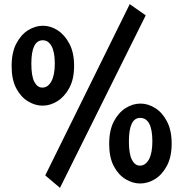

<svg xmlns="http://www.w3.org/2000/svg" viewBox="-20 -878 882 925"><path d="M269 27 198 -33 605 -858 682 -804ZM185 -369Q149 -369 114.5 -390Q80 -411 58 -453Q36 -495 36 -559Q36 -625 58.5 -668Q81 -711 115.5 -732.5Q150 -754 187 -754Q223 -754 257 -732.5Q291 -711 314 -668Q337 -625 337 -561Q337 -497 314 -454.5Q291 -412 256.5 -390.5Q222 -369 185 -369ZM184 -456Q211 -456 227.5 -486Q244 -516 244 -572Q244 -627 228.5 -655.5Q213 -684 186 -684Q131 -684 131 -571Q131 -511 145.5 -483.5Q160 -456 184 -456ZM655 6Q619 6 584.5 -15Q550 -36 528 -78Q506 -120 506 -184Q506 -250 528.5 -293Q551 -336 585.5 -357.5Q620 -379 657 -379Q693 -379 727.5 -357.5Q762 -336 784.5 -293Q807 -250 807 -186Q807 -122 784 -79Q761 -36 726.5 -15Q692 6 655 6ZM654 -80Q681 -80 697.5 -110Q714 -140 714 -197Q714 -310 655 -310Q601 -310 601 -196Q601 -137 615.5 -108.5Q630 -80 654 -80Z"/></svg>

Font: Marhey SemiBold
Style: Regular
Weight: 600
Designer: Nur Syamsi & Bustanul Arifin
Foundry: Namelatype
Version: Version 1.000; ttfautohint (v1.8.4.7-5d5b)